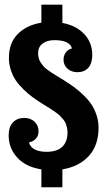

<svg xmlns="http://www.w3.org/2000/svg" viewBox="-20 -751 459 822"><path d="M401.9 -204.1Q401.9 -128.9 360.4 -83.3Q318.8 -37.6 247.1 -25.9V50.8H157.2V-25.9Q90.8 -36.1 54 -76.2Q17.1 -116.2 17.1 -171.9Q17.1 -207.5 35.2 -226.8Q53.2 -246.1 84 -246.1Q110.8 -246.1 127.9 -230Q145 -213.9 145 -189Q145 -170.4 134.3 -158Q123.5 -145.5 104 -141.1Q115.7 -101.1 180.2 -101.1Q223.6 -101.1 246.3 -122.3Q269 -143.6 269 -184.1Q269 -195.8 266.4 -206.3Q263.7 -216.8 260.3 -224.9Q256.8 -232.9 249 -241.7Q241.2 -250.5 236.1 -255.9Q231 -261.2 218.8 -269.8Q206.5 -278.3 200.7 -282.2Q194.8 -286.1 179.9 -295.4Q165 -304.7 159.2 -308.1Q135.7 -323.2 118.4 -335.9Q101.1 -348.6 81.1 -367.9Q61 -387.2 48.1 -406.2Q35.2 -425.3 26.6 -450.4Q18.1 -475.6 18.1 -502.9Q18.1 -567.4 56.4 -605.7Q94.7 -644 157.2 -653.8V-731H247.1V-652.8Q307.1 -641.6 341.1 -604.7Q375 -567.9 375 -516.1Q375 -480 358.2 -460.9Q341.3 -441.9 311 -441.9Q286.1 -441.9 269 -457Q252 -472.2 252 -495.1Q252 -513.2 261.5 -526.1Q271 -539.1 288.1 -543.9Q278.3 -579.1 212.9 -579.1Q181.6 -579.1 162.4 -564.5Q143.1 -549.8 143.1 -523.9Q143.1 -512.2 145.8 -501.7Q148.4 -491.2 155.3 -481.7Q162.1 -472.2 167.7 -465.6Q173.3 -459 186.3 -450Q199.2 -440.9 206.1 -436.5Q212.9 -432.1 230 -421.9Q247.1 -411.6 253.9 -407.2Q277.8 -392.1 296.6 -378.4Q315.4 -364.7 336.2 -345Q356.9 -325.2 370.6 -305.2Q384.3 -285.2 393.1 -258.8Q401.9 -232.4 401.9 -204.1Z"/></svg>

Font: Margherita Black
Style: Regular
Weight: 900
Designer: James Puckett
Foundry: Dunwich Type Founders
Version: Version 1.008;hotconv 1.0.109;makeotfexe 2.5.65596